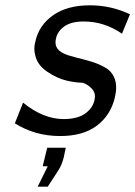

<svg xmlns="http://www.w3.org/2000/svg" viewBox="-20 -504 510 724"><path d="M158 53H228L220 91Q212 121 199 140L160 200H122L160 123H141ZM36 -39 67 -117Q143 -55 220 -55Q276 -55 306 -79.5Q336 -104 338 -139Q339 -157 324.5 -171.5Q310 -186 292 -192Q265 -192 229.5 -200.5Q194 -209 157.5 -234Q121 -259 113 -295Q106 -320 113 -346Q126 -408 179.5 -446Q233 -484 319 -484Q399 -484 470 -450L440 -377Q373 -423 296 -423Q248 -423 222 -404Q196 -385 191 -358Q182 -321 219 -303Q235 -295 267.5 -287Q300 -279 326.5 -271Q353 -263 378 -248.5Q403 -234 413 -205.5Q423 -177 413 -136Q397 -69 345 -30Q293 9 207 9Q112 9 36 -39Z"/></svg>

Font: Coval
Style: Book Italic
Weight: 350
Foundry: Context Ltd
Version: Version 001.000